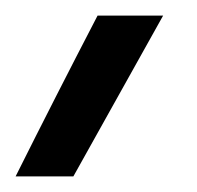

<svg xmlns="http://www.w3.org/2000/svg" viewBox="-32 -106 252 246"><path d="M177 -86H93Q66 -34 40 17Q14 68 -12 120H62Q91 68 119.5 17Q148 -34 177 -86Z"/></svg>

Font: Josefin Slab Thin
Style: Bold Italic
Weight: 700
Italic angle: -12°
Version: Version 2.000